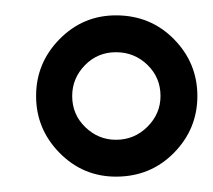

<svg xmlns="http://www.w3.org/2000/svg" viewBox="-20 -890 277 250"><path d="M27 -765Q27 -808 57.5 -839Q88 -870 131 -870Q176 -870 206.5 -839Q237 -808 237 -765Q237 -722 206.5 -691Q176 -660 131 -660Q88 -660 57.5 -691Q27 -722 27 -765ZM189 -765Q189 -789 172 -805.5Q155 -822 131 -822Q107 -822 90.5 -805Q74 -788 74 -765Q74 -741 91 -724.5Q108 -708 131 -708Q155 -708 172 -725Q189 -742 189 -765Z"/></svg>

Font: Shippori Antique
Style: Regular
Weight: 400
Designer: FONTDASU
Foundry: FONTDASU / Google Inc. / but / Adobe
Version: Version 2.001